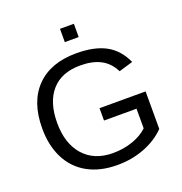

<svg xmlns="http://www.w3.org/2000/svg" viewBox="-152 -1000 1082 1141"><g transform="rotate(-20 389.0 -429.5)"><path d="M50.3 -347.2C50.3 -274.3 64 -210.9 91.6 -157C119.1 -103.1 158.9 -61.8 210.9 -33.2C263 -4.6 325 9.8 397 9.8C458.8 9.8 516.2 -0.4 569.1 -20.8C622 -41.1 666.7 -69.8 703.1 -106.9V-344.2H411.6V-266.1H617.2V-142.1C593.1 -118.7 561.6 -100.1 522.7 -86.4C483.8 -72.8 441.9 -65.9 397 -65.9C318.2 -65.9 256.5 -91.1 211.9 -141.4C167.3 -191.7 145 -260.3 145 -347.2C145 -434.4 166 -502 208 -550C250 -598.1 310.7 -622.1 390.1 -622.1C441.2 -622.1 484 -613.1 518.3 -595.2C552.7 -577.3 579.6 -548.8 599.1 -509.8L688 -536.1C662.3 -592.8 625.7 -634 578.1 -659.7C530.6 -685.4 468.8 -698.2 392.6 -698.2C284.2 -698.2 200 -667.6 140.1 -606.4C80.2 -545.2 50.3 -458.8 50.3 -347.2ZM352.1 -783.7H439.9V-867.7H352.1Z"/></g></svg>

Font: Arimo
Style: Regular
Weight: 400
Designer: Steve Matteson
Foundry: Monotype Imaging Inc.
Version: Version 1.32